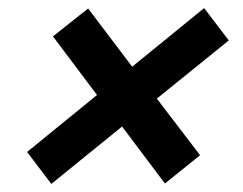

<svg xmlns="http://www.w3.org/2000/svg" viewBox="-20 -534 600 475"><path d="M107 -79 47 -158 220 -299 111 -444 198 -513 307 -369 485 -514 546 -434 368 -290 475 -150 388 -80 282 -221Z"/></svg>

Font: Ubuntu Sans Mono SemiBold
Style: Italic
Weight: 600
Italic angle: -13.5°
Monospace: yes
Designer: Dalton Maag Ltd
Foundry: Dalton Maag Ltd
Version: Version 1.006